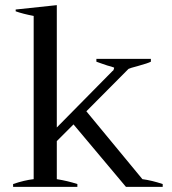

<svg xmlns="http://www.w3.org/2000/svg" viewBox="-20 -727 670 747"><path d="M613 -11V0H470L266 -243L201 -178V-30Q244 -23 281 -11V0H31V-11Q75 -26 111 -30V-665Q69 -673 41 -683V-690L201 -707V-231L417 -450Q422 -453 422 -456Q424 -460 424 -464Q414 -468 398 -472Q390 -475 376 -479.5Q362 -484 355 -487V-498H567V-487Q556 -481 516 -470Q485 -462 480 -459L316 -294L534 -30Q571 -25 613 -11Z"/></svg>

Font: Trirong
Style: Regular
Weight: 400
Designer: Katatrad Team
Foundry: CadsonDemak
Version: Version 1.001